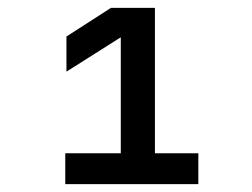

<svg xmlns="http://www.w3.org/2000/svg" viewBox="-20 -850 640 488"><path d="M145.9 -382V-460.5H287V-755.2L148.9 -667.9V-757.2L262 -830H373.8V-460.5H484.1V-382Z"/></svg>

Font: Atlassian Mono
Style: Regular
Weight: 400
Monospace: yes
Designer: Philipp Nurullin, Konstantin Bulenkov
Foundry: Modifications by Atlassian Pty Ltd, manufactured by JetBrains
Version: Version 2.304